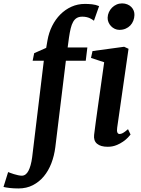

<svg xmlns="http://www.w3.org/2000/svg" viewBox="-132 -838 817 1109"><path d="M411.6 -59.1Q415 -88.4 420.9 -131.1Q426.8 -173.8 434.3 -227.8Q441.9 -281.7 450.9 -345Q460 -408.2 469.7 -478.5L393.6 -503.4L402.3 -543L585 -567.9L610.4 -556.2L544.9 -101.1Q539.6 -64 559.1 -64Q567.4 -64 578.1 -69.8Q588.9 -75.7 607.4 -91.8L622.1 -61Q618.2 -55.7 607.2 -43.9Q596.2 -32.2 579.3 -20.3Q562.5 -8.3 539.8 0.7Q517.1 9.8 490.2 9.8Q449.2 9.8 428.5 -7.8Q407.7 -25.4 411.6 -59.1ZM557.6 -665.5Q543.5 -665.5 531 -671.4Q518.6 -677.2 509.3 -687Q500 -696.8 494.6 -709.5Q489.3 -722.2 489.7 -735.8Q490.2 -752.9 497.1 -767.8Q503.9 -782.7 515.1 -793.9Q526.4 -805.2 541.3 -811.8Q556.2 -818.4 573.2 -818.4Q589.8 -818.4 603.5 -812.7Q617.2 -807.1 626.5 -797.6Q635.7 -788.1 640.4 -776.1Q645 -764.2 644.5 -751Q644 -733.9 637.9 -718.3Q631.8 -702.6 620.6 -690.9Q609.4 -679.2 593.5 -672.4Q577.6 -665.5 557.6 -665.5ZM121.1 -487.3H56.6L65.4 -530.8L134.8 -561.5L142.1 -604Q149.9 -649.4 169.2 -688Q188.5 -726.6 216.8 -754.9Q245.1 -783.2 281 -799.3Q316.9 -815.4 358.4 -815.4Q378.4 -815.4 399.7 -813.2Q420.9 -811 440.4 -802.7L410.6 -718.3Q406.2 -721.7 399.9 -725.8Q393.6 -730 385.3 -733.6Q377 -737.3 366.5 -739.5Q356 -741.7 343.3 -741.7Q324.2 -741.7 311.5 -734.1Q298.8 -726.6 290.3 -711.4Q281.7 -696.3 276.4 -674.1Q271 -651.9 266.6 -622.1L258.8 -564H372.6L363.3 -487.3H248.5L187.5 12.2Q181.2 62 164.6 105.2Q147.9 148.4 121.1 180.7Q94.2 212.9 57.6 231.7Q21 250.5 -25.4 250.5Q-38.6 250.5 -51.5 249.8Q-64.5 249 -75.9 247.8Q-87.4 246.6 -96.7 244.9Q-106 243.2 -111.8 241.7L-85 155.8Q-82.5 156.7 -73.2 160.4Q-64 164.1 -52 167.7Q-40 171.4 -27.6 174.1Q-15.1 176.8 -6.3 176.8Q17.6 176.8 32.2 148.9Q46.9 121.1 53.7 70.8Z"/></svg>

Font: Brush Lettering One
Style: Bold Italic
Weight: 400
Italic angle: -7°
Designer: Eben Sorkin
Foundry: Eben Sorkin
Version: Version 1.001